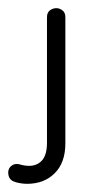

<svg xmlns="http://www.w3.org/2000/svg" viewBox="-55 -310 225 470"><path d="M11 140Q4 140 -5.5 138.5Q-15 137 -22 134Q-31 130 -33.5 121.5Q-36 113 -34 106Q-32 99 -25 94.5Q-18 90 -8 92Q-2 94 4.5 95Q11 96 16 96Q36 96 48 82.5Q60 69 60 39V-268Q60 -279 67 -284.5Q74 -290 83 -290Q91 -290 98 -284.5Q105 -279 105 -268V41Q105 88 79 114Q53 140 11 140Z"/></svg>

Font: Dongle Light
Style: Regular
Weight: 300
Designer: Yanghee Ryu
Foundry: Yanghee Ryu
Version: Version 2.000